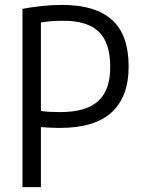

<svg xmlns="http://www.w3.org/2000/svg" viewBox="-20 -768 588 788"><path d="M72.2 0V-731.7Q109.5 -738.7 150.6 -743.2Q191.6 -747.8 235.3 -747.8Q371.2 -747.8 439.6 -686.5Q508 -625.2 508 -494.5Q508 -371.3 438.5 -307.2Q368.9 -243 225.4 -243Q204.7 -243 186.2 -243.9Q167.6 -244.8 147.9 -246.4V0ZM228.1 -308Q332.8 -308 382.6 -352.8Q432.4 -397.6 432.4 -492.5Q432.4 -592.7 385.4 -637.8Q338.4 -682.8 240.2 -682.8Q215.2 -682.8 192.7 -681.2Q170.2 -679.5 147.9 -675.9V-312.5Q167.6 -309.8 187.4 -308.9Q207.2 -308 228.1 -308Z"/></svg>

Font: Encode Sans SC Condensed Thin
Style: Regular
Weight: 100
Width: 3
Designer: Multiple Designers
Foundry: Impallari Type
Version: Version 3.002